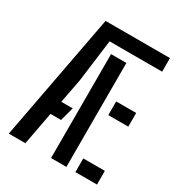

<svg xmlns="http://www.w3.org/2000/svg" viewBox="-186 -926 983 1052"><g transform="rotate(30 305.0 -400.0)"><path d="M24.5 0 175 -800H582.5V-714H250L215.5 -446.5L186.5 -295H258.5L235 -208H168.5L129.5 0ZM292 0V-657.5H389V0ZM446 -360.5V-447H572.5V-360.5ZM446 0V-86.5H582.5V0Z"/></g></svg>

Font: Big Shoulders Stencil Text SemiBold
Style: Regular
Weight: 600
Designer: Patric King
Foundry: XO Type Co
Version: Version 1.000